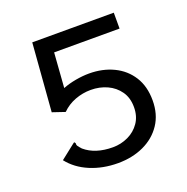

<svg xmlns="http://www.w3.org/2000/svg" viewBox="-116 -732 832 852"><g transform="rotate(-20 300.0 -306.0)"><path d="M300 11Q229 11 169.5 -14Q110 -39 74 -85L140 -137L148 -143L153 -137Q152 -129 156 -123Q160 -117 171 -105Q220 -63 303 -63Q341 -63 375 -79Q409 -95 430 -125.5Q451 -156 451 -199Q451 -243 429.5 -273.5Q408 -304 373 -320Q338 -336 296 -336Q258 -336 222 -322.5Q186 -309 159 -282L100 -302L125 -623H510V-548H201L189 -384Q217 -395 250.5 -401Q284 -407 314 -407Q378 -407 429 -382.5Q480 -358 509.5 -311.5Q539 -265 539 -199Q539 -133 507.5 -86Q476 -39 422 -14Q368 11 300 11Z"/></g></svg>

Font: Inconsolata Expanded Medium
Style: Regular
Weight: 500
Width: 7
Monospace: yes
Designer: Raph Levien, Cyreal, Brenton Simpson
Foundry: Raph Levien, Cyreal, Google
Version: Version 3.001; ttfautohint (v1.8.2.53-6de2)